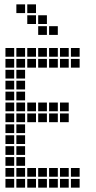

<svg xmlns="http://www.w3.org/2000/svg" viewBox="-20 -865 440 880"><path d="M5 -645V-605H45V-645ZM5 -595V-555H45V-595ZM5 -545V-505H45V-545ZM5 -495V-455H45V-495ZM5 -445V-405H45V-445ZM5 -395V-355H45V-395ZM5 -345V-305H45V-345ZM5 -295V-255H45V-295ZM5 -245V-205H45V-245ZM5 -195V-155H45V-195ZM5 -145V-105H45V-145ZM5 -95V-55H45V-95ZM5 -45V-5H45V-45ZM55 -45V-5H95V-45ZM55 -95V-55H95V-95ZM55 -145V-105H95V-145ZM55 -195V-155H95V-195ZM55 -245V-205H95V-245ZM55 -295V-255H95V-295ZM55 -345V-305H95V-345ZM55 -395V-355H95V-395ZM55 -445V-405H95V-445ZM55 -495V-455H95V-495ZM55 -545V-505H95V-545ZM55 -595V-555H95V-595ZM55 -645V-605H95V-645ZM105 -645V-605H145V-645ZM155 -645V-605H195V-645ZM205 -645V-605H245V-645ZM255 -645V-605H295V-645ZM305 -645V-605H345V-645ZM305 -595V-555H345V-595ZM255 -595V-555H295V-595ZM205 -595V-555H245V-595ZM155 -595V-555H195V-595ZM105 -595V-555H145V-595ZM105 -45V-5H145V-45ZM155 -45V-5H195V-45ZM205 -45V-5H245V-45ZM255 -45V-5H295V-45ZM305 -45V-5H345V-45ZM305 -95V-55H345V-95ZM255 -95V-55H295V-95ZM205 -95V-55H245V-95ZM155 -95V-55H195V-95ZM105 -95V-55H145V-95ZM105 -395V-355H145V-395ZM155 -395V-355H195V-395ZM205 -395V-355H245V-395ZM255 -395V-355H295V-395ZM255 -345V-305H295V-345ZM205 -345V-305H245V-345ZM155 -345V-305H195V-345ZM105 -345V-305H145V-345ZM205 -745V-705H245V-745ZM155 -795V-755H195V-795ZM105 -845V-805H145V-845ZM55 -845V-805H95V-845ZM105 -795V-755H145V-795ZM155 -745V-705H195V-745Z"/></svg>

Font: Nose Transport 13 Square
Style: Regular
Weight: 400
Designer: Nico Rohrbach
Foundry: Nose
Version: Version 1.400;Glyphs 3.2.3 (3260)